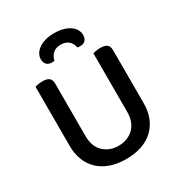

<svg xmlns="http://www.w3.org/2000/svg" viewBox="-192 -955 1037 1103"><g transform="rotate(-30 326.5 -403.0)"><path d="M572 -213Q572 -162 555.5 -120Q539 -78 507.5 -48Q476 -18 430.5 -2Q385 14 326 14Q268 14 222.5 -2Q177 -18 145.5 -48Q114 -78 97.5 -120Q81 -162 81 -213V-607Q88 -609 102 -611.5Q116 -614 131 -614Q160 -614 174 -603Q188 -592 188 -564V-219Q188 -148 227.5 -111Q267 -74 326 -74Q356 -74 381 -83.5Q406 -93 425 -111Q444 -129 454.5 -156Q465 -183 465 -219V-607Q472 -609 486 -611.5Q500 -614 515 -614Q544 -614 558 -603Q572 -592 572 -564ZM250 -682Q246 -681 242 -680.5Q238 -680 233 -680Q210 -680 198 -693Q186 -706 186 -728Q186 -745 195 -761.5Q204 -778 221.5 -791Q239 -804 265 -812Q291 -820 326 -820Q362 -820 388.5 -812Q415 -804 432.5 -791Q450 -778 458.5 -761.5Q467 -745 467 -728Q467 -706 455 -693Q443 -680 420 -680Q412 -680 402 -682Q397 -711 377.5 -727.5Q358 -744 326 -744Q295 -744 275.5 -727.5Q256 -711 250 -682Z"/></g></svg>

Font: Baloo 2 Latin Medium
Style: Regular
Weight: 500
Designer: Sarang Kulkarni and Ek Type
Foundry: Ek Type
Version: Version 1.001